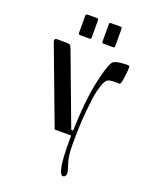

<svg xmlns="http://www.w3.org/2000/svg" viewBox="-169 -789 894 1123"><g transform="rotate(20 277.5 -228.0)"><path d="M322.3 -569.3H381.8C388.3 -569.3 391.6 -572.6 391.6 -579.1V-687.5C391.6 -694 388.3 -697.3 381.8 -697.3H322.3C315.8 -697.3 312.5 -694 312.5 -687.5V-579.1C312.5 -572.6 315.8 -569.3 322.3 -569.3ZM176.8 -569.3H235.4C241.9 -569.3 245.1 -572.6 245.1 -579.1V-687.5C245.1 -694 241.9 -697.3 235.4 -697.3H176.8C174.2 -697.3 171.7 -696.3 169.4 -694.3C167.2 -692.4 166 -690.1 166 -687.5V-579.1C166 -576.5 167.2 -574.2 169.4 -572.3C171.7 -570.3 174.2 -569.3 176.8 -569.3ZM353.5 43.9C353.5 -35.5 356.4 -105.5 362.3 -166C368.2 -226.6 374.2 -269.2 380.4 -293.9C386.6 -318.7 392.6 -337.2 398.4 -349.6C404.3 -362.6 411.1 -371.3 418.9 -375.5C426.8 -379.7 440.8 -381.8 460.9 -381.8H491.2C496.4 -381.8 501 -396.5 504.9 -425.8C508.8 -455.1 510.7 -476.2 510.7 -489.3C510.7 -497.1 506.5 -501 498 -501C444 -500.3 412.8 -492.8 404.3 -478.5C388.7 -453.8 373 -402.3 357.4 -324.2C341.8 -246.1 332.4 -148.4 329.1 -31.2H317.4L150.4 -477.5C147.1 -487.3 143.2 -493.7 138.7 -496.6C134.1 -499.5 126 -501 114.3 -501H59.6C49.2 -501 43.9 -497.4 43.9 -490.2C43.9 -486.3 44.9 -481.4 46.9 -475.6L225.6 0H328.1V40C328.1 173.5 340.2 240.2 364.3 240.2C369.5 240.2 373.9 238 377.4 233.4C381 228.8 382.8 223 382.8 215.8C382.8 207.4 377.9 189.1 368.2 161.1C358.4 133.1 353.5 94.1 353.5 43.9Z"/></g></svg>

Font: TriodPostnaja
Style: Medium
Weight: 500
Version: 20110805; ttfautohint (v0.96) -l 8 -r 50 -G 200 -x 14 -w "G"